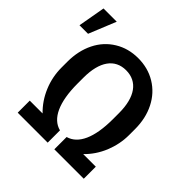

<svg xmlns="http://www.w3.org/2000/svg" viewBox="-238 -949 1117 1117"><g transform="rotate(45 320.5 -391.0)"><path d="M-38.1 -613.8H32.2L100.6 -781.7H-8.3ZM368.7 0H610.8V-99.1H507.3C542 -132.8 569.3 -173.3 588.9 -220.7C607.9 -268.1 617.7 -316.4 617.7 -365.7V-415C617.7 -474.1 606 -526.9 582.5 -573.2C559.1 -619.6 525.9 -655.8 483.4 -681.6C440.9 -707.5 392.6 -720.2 338.9 -720.2C285.6 -720.2 237.8 -707.5 195.3 -681.6C152.8 -655.8 119.6 -619.6 96.7 -573.2C73.7 -526.9 62 -473.6 62 -414.6V-366.7C62 -315.4 71.8 -266.1 91.3 -219.7C110.8 -172.9 138.2 -132.8 172.9 -99.1H67.4V0H314V-101.1C236.3 -120.6 193.8 -212.9 193.8 -365.7V-414.6C193.8 -547.9 246.6 -620.6 338.9 -620.6C432.6 -620.6 485.8 -546.9 485.8 -415.5V-362.3C485.4 -211.9 444.3 -122.1 368.7 -101.1Z"/></g></svg>

Font: Roboto Medium
Style: Regular
Weight: 500
Designer: Google
Version: Version 2.137; 2017